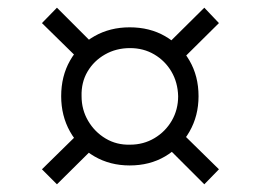

<svg xmlns="http://www.w3.org/2000/svg" viewBox="-20 -552 678 499"><path d="M317 -122Q266 -122 225.5 -145.5Q185 -169 162 -210Q139 -251 139 -302Q139 -354 162 -394.5Q185 -435 225.5 -458Q266 -481 317 -481Q369 -481 409 -458Q449 -435 472.5 -394.5Q496 -354 496 -302Q496 -251 472.5 -210Q449 -169 409 -145.5Q369 -122 317 -122ZM128 -73 89 -112 197 -218 235 -179ZM318 -176Q353 -176 381.5 -193Q410 -210 426.5 -238.5Q443 -267 443 -302Q442 -338 425.5 -366Q409 -394 381 -410.5Q353 -427 318 -427Q282 -427 253 -410.5Q224 -394 207.5 -366Q191 -338 192 -302Q192 -267 209 -238Q226 -209 254.5 -192Q283 -175 318 -176ZM511 -73 404 -180 442 -217 549 -112ZM194 -389 89 -492 128 -532 234 -426ZM443 -387 405 -427 511 -532 549 -492Z"/></svg>

Font: Piazzolla Thin
Style: Regular
Weight: 400
Version: Version 2.001